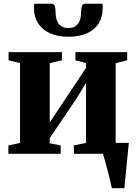

<svg xmlns="http://www.w3.org/2000/svg" viewBox="-20 -806 712 1006"><path d="M566 180Q563 163 556.8 137.5Q550.5 112 543.2 84.5Q536 57 529.2 33.8Q522.5 10.5 519 -1L490.5 -57.5H655Q653.5 -41.5 651 -17Q648.5 7.5 645.8 35.8Q643 64 640.2 91.8Q637.5 119.5 635.2 142.8Q633 166 632 180ZM24 0V-44L85 -57V-475.5L25 -490V-533H304.5V-490L240.5 -475.5V-164L290.5 -239.5L430.5 -450V-475.5L375 -490V-533H646.5V-490L586 -475V-57L648.5 -44V0H367V-44L430.5 -57V-371L381 -290L240.5 -82V-55.5L298 -44V0ZM249.5 -786.5Q264 -786.5 267.8 -771.5Q271.5 -756.5 271.5 -738Q271.5 -716.5 278.2 -698.5Q285 -680.5 299.8 -669.8Q314.5 -659 339 -659Q362.5 -659 377 -669.8Q391.5 -680.5 398 -698.5Q404.5 -716.5 404.5 -738Q404.5 -756.5 408.5 -771.5Q412.5 -786.5 426.5 -786.5H516.5Q517.5 -781.5 517.8 -774.2Q518 -767 518 -762Q518 -719 498 -685.2Q478 -651.5 437.8 -632.5Q397.5 -613.5 338.5 -613.5Q280.5 -613.5 240.2 -632.5Q200 -651.5 179 -685.2Q158 -719 158 -762Q158 -768 158.5 -774.2Q159 -780.5 159.5 -786.5Z"/></svg>

Font: Merriweather 72pt ExtraBold
Style: Regular
Weight: 800
Version: Version 2.100